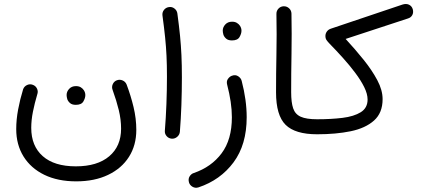

<svg xmlns="http://www.w3.org/2000/svg" viewBox="-20 -640 2081 936"><path d="M351.6 244.1Q261.7 244.1 196 212.2Q130.4 180.2 94.7 122.8Q59.1 65.4 59.1 -10.7Q59.1 -57.1 68.4 -106.4Q77.6 -155.8 92.8 -205.1Q98.1 -219.2 112.1 -225.6Q126 -231.9 139.6 -226.6Q153.8 -221.7 160.4 -208Q167 -194.3 161.6 -179.7Q148.9 -137.2 140.6 -95.7Q132.3 -54.2 132.3 -16.6Q132.3 71.8 188.5 121.3Q244.6 170.9 349.6 170.9Q454.6 170.9 512.5 121.8Q570.3 72.8 570.3 -12.7Q570.3 -57.1 559.1 -103.3Q547.9 -149.4 529.3 -200.7Q523.4 -215.3 529.5 -229.2Q535.6 -243.2 549.3 -248.5Q563.5 -253.9 577.4 -248Q591.3 -242.2 597.2 -228Q617.7 -173.8 631.1 -117.9Q644.5 -62 644.5 -6.8Q644.5 68.4 608.6 124.8Q572.8 181.2 506.8 212.6Q440.9 244.1 351.6 244.1ZM304.7 -176.8Q304.7 -193.4 317.1 -206.8Q329.6 -220.2 350.1 -220.2Q364.3 -220.2 373.8 -214.4Q383.3 -208.5 388.7 -200.2Q396 -189 396 -176.3Q396 -162.1 386.5 -145.5Q377 -128.9 349.6 -128.9Q331.5 -128.9 321.8 -137.2Q312 -145.5 308.1 -156.2Q304.7 -168.5 304.7 -176.8Z M772 -564.5Q770 -579.6 779.3 -591.6Q788.6 -603.5 803.7 -605.5Q818.4 -607.9 830.6 -598.4Q842.8 -588.9 844.7 -574.2Q853 -512.7 857.7 -465.3Q862.3 -418 864.5 -370.8Q866.7 -323.7 866.7 -262.7Q866.7 -197.8 864.3 -127.9Q861.8 -58.1 856.9 2.4Q855.5 17.1 843.8 27.1Q832 37.1 816.9 36.1Q801.8 34.7 792 23.2Q782.2 11.7 783.7 -3.4Q788.6 -63.5 791.3 -133.1Q793.9 -202.6 793.9 -266.1Q793.9 -324.2 791.7 -368.4Q789.6 -412.6 784.9 -458Q780.3 -503.4 772 -564.5Z M1109.9 -270.5Q1127.4 -277.3 1141.1 -268.3Q1154.8 -259.3 1158.2 -245.6Q1182.6 -151.9 1182.6 -68.4Q1182.6 65.4 1118.4 151.6Q1054.2 237.8 947.8 273.4Q931.6 278.3 918.5 270.5Q905.3 262.7 901.4 249.5Q896.5 232.4 904.3 220Q912.1 207.5 924.3 203.6Q1010.3 174.3 1060.3 107.4Q1110.4 40.5 1110.4 -68.4Q1110.4 -104.5 1104.5 -144.3Q1098.6 -184.1 1087.4 -227.1Q1083 -243.7 1091.1 -255.1Q1099.1 -266.6 1109.9 -270.5ZM1065.9 -490.7Q1065.9 -507.3 1078.4 -520.8Q1090.8 -534.2 1111.3 -534.2Q1125.5 -534.2 1135 -528.3Q1144.5 -522.5 1149.9 -514.2Q1157.2 -502.9 1157.2 -490.2Q1157.2 -476.1 1147.7 -459.5Q1138.2 -442.9 1110.8 -442.9Q1092.8 -442.9 1083 -451.2Q1073.2 -459.5 1069.3 -470.2Q1065.9 -482.4 1065.9 -490.7Z M1325.7 -189.9Q1325.7 -280.3 1327.6 -375.7Q1329.6 -471.2 1327.6 -571.3Q1327.1 -586.9 1337.4 -597.9Q1347.7 -608.9 1362.8 -609.4Q1377.9 -609.9 1389.2 -599.6Q1400.4 -589.4 1400.9 -573.7Q1402.8 -474.6 1401.1 -378.7Q1399.4 -282.7 1399.4 -190.9Q1399.4 -140.6 1409.2 -111.8Q1418.9 -83 1446.3 -70.8Q1473.6 -58.6 1525.9 -58.6H1526.4Q1542 -58.6 1552.2 -48.1Q1562.5 -37.6 1562.5 -22Q1562.5 -6.8 1552.2 3.9Q1542 14.6 1526.4 14.6H1525.9Q1418.9 14.6 1372.3 -31.5Q1325.7 -77.6 1325.7 -189.9Z M1489.7 -22Q1489.7 -37.6 1500.5 -48.1Q1511.2 -58.6 1526.4 -58.6Q1593.8 -58.6 1649.7 -65.4Q1705.6 -72.3 1738.8 -93Q1772 -113.8 1772 -154.8Q1772 -182.1 1755.4 -215.6Q1738.8 -249 1711.4 -285.4Q1684.1 -321.8 1651.6 -357.9Q1619.1 -394 1587.4 -426.3Q1577.1 -437 1571.8 -444.8Q1566.4 -452.6 1566.4 -464.8Q1566.4 -476.6 1573.7 -486.6Q1581.1 -496.6 1593.8 -500.5L1941.9 -617.7Q1960 -623.5 1973.6 -617.2Q1987.3 -610.8 1992.2 -595.2Q1996.6 -579.1 1990 -566.7Q1983.4 -554.2 1968.3 -549.8L1665 -450.2Q1711.4 -399.9 1752.4 -348.9Q1793.5 -297.9 1819.3 -249.3Q1845.2 -200.7 1845.2 -156.7Q1845.2 -89.8 1803.5 -52.5Q1761.7 -15.1 1689.7 -0.2Q1617.7 14.6 1526.4 14.6Q1511.2 14.6 1500.5 3.9Q1489.7 -6.8 1489.7 -22Z"/></svg>

Font: Mikhak-FD Regular
Style: FD-Regular
Weight: 400
Designer: Amin Abedi
Version: Version 3.2